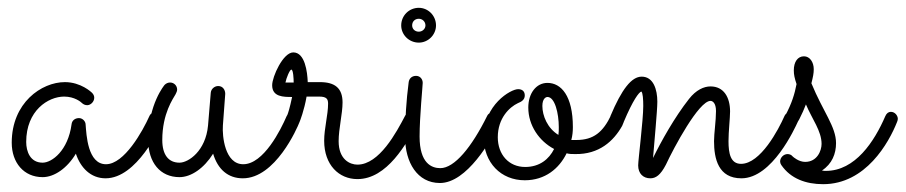

<svg xmlns="http://www.w3.org/2000/svg" viewBox="-20 -448 2316 491"><path d="M396 -136C397 -139 397 -141 397 -143C397 -152 390 -162 379 -162C372 -162 365 -158 362 -151C345 -113 298 -28 251 -28C204 -28 201 -104 199 -129C199 -138 191 -146 182 -146C172 -146 164 -140 163 -130C154 -63 113 -32 89 -32C57 -32 47 -61 47 -85C47 -165 103 -201 144 -201C171 -201 187 -187 189 -185C193 -181 198 -179 203 -179C212 -179 221 -188 221 -198C221 -203 219 -207 215 -211C214 -212 187 -238 146 -238C86 -238 10 -185 10 -83C10 -32 41 5 89 5C119 5 152 -18 174 -55C186 -19 212 8 250 8C330 8 388 -120 396 -136Z M525 -55C537 -15 563 8 601 8C684 8 740 -120 746 -136C747 -139 748 -141 748 -144C748 -152 741 -162 729 -162C722 -162 716 -158 713 -151C698 -116 654 -28 602 -28C555 -28 548 -100 550 -127L556 -208C556 -218 550 -228 538 -228C529 -228 520 -221 519 -211L512 -127C506 -62 462 -32 439 -32C411 -32 395 -52 395 -90C395 -158 423 -196 429 -207C431 -211 433 -215 433 -219C433 -229 425 -237 415 -237C410 -237 405 -235 401 -231C401 -231 359 -182 359 -90C359 -32 390 5 439 5C469 5 502 -18 525 -55Z M764 -201C776 -201 787 -201 796 -201C815 -201 819 -195 819 -183C819 -154 809 -120 809 -88C809 -26 847 10 894 10C970 10 1020 -81 1049 -135C1050 -138 1051 -141 1051 -144C1051 -152 1044 -162 1032 -162C1026 -162 1019 -158 1016 -152C994 -110 950 -27 894 -27C875 -27 846 -40 846 -87C846 -119 856 -157 856 -186C856 -223 836 -238 798 -238C789 -238 778 -238 767 -238C766 -264 760 -314 730 -314C704 -314 676 -252 676 -230C676 -200 705 -200 727 -200C715 -143 711 -151 711 -143C711 -133 720 -125 729 -125C736 -125 743 -129 746 -136C747 -138 758 -166 764 -201ZM731 -237C726 -237 715 -237 710 -237C712 -248 721 -270 725 -270C730 -270 731 -246 731 -237Z M1095 -383C1095 -408 1075 -428 1051 -428C1026 -428 1006 -408 1006 -383C1006 -359 1026 -339 1051 -339C1075 -339 1095 -359 1095 -383ZM1016 -97C1016 -33 1047 20 1105 20C1174 20 1236 -89 1259 -135C1260 -138 1261 -141 1261 -144C1261 -152 1253 -162 1243 -162C1236 -162 1229 -158 1226 -152C1186 -71 1142 -18 1106 -18C1084 -18 1053 -30 1053 -99C1053 -149 1061 -229 1061 -236C1061 -246 1054 -254 1044 -254C1033 -254 1026 -247 1025 -237C1019 -191 1016 -144 1016 -97ZM1068 -383C1068 -374 1060 -367 1051 -367C1041 -367 1034 -374 1034 -383C1034 -393 1041 -400 1051 -400C1060 -400 1068 -393 1068 -383Z M1451 -54C1512 -53 1549 -87 1571 -126C1573 -131 1577 -139 1577 -144C1577 -154 1567 -162 1559 -162C1553 -162 1545 -158 1543 -154C1522 -110 1498 -90 1454 -90C1449 -90 1445 -90 1441 -90C1444 -101 1445 -112 1445 -123C1445 -203 1415 -236 1380 -236C1351 -236 1331 -209 1331 -173C1331 -127 1359 -87 1397 -67C1384 -41 1360 -21 1323 -21C1281 -21 1253 -53 1253 -97C1253 -146 1283 -174 1304 -184C1314 -188 1322 -193 1322 -204C1322 -214 1316 -220 1305 -220C1286 -220 1217 -180 1217 -97C1217 -32 1261 13 1322 13C1374 13 1410 -17 1429 -56C1436 -54 1443 -54 1451 -54ZM1367 -177C1367 -196 1376 -200 1380 -200C1399 -200 1409 -158 1409 -123C1409 -116 1409 -109 1408 -103C1380 -120 1367 -152 1367 -177Z M1650 -44C1653 -82 1661 -165 1661 -188C1661 -219 1651 -252 1621 -252C1595 -252 1570 -220 1541 -151C1540 -148 1540 -146 1540 -144C1540 -134 1547 -125 1558 -125C1565 -125 1572 -129 1575 -136C1599 -193 1614 -212 1620 -214C1624 -211 1625 -193 1625 -177C1625 -141 1612 -39 1612 -25C1612 -4 1625 8 1643 8C1657 8 1669 0 1683 -27C1703 -70 1767 -190 1797 -190C1802 -190 1811 -185 1811 -164C1811 -139 1806 -107 1806 -87C1806 -42 1817 8 1876 8C1955 8 2013 -121 2020 -136C2021 -139 2022 -141 2022 -143C2022 -152 2014 -162 2003 -162C1996 -162 1989 -158 1986 -151C1971 -117 1925 -29 1875 -29C1848 -29 1843 -56 1843 -87C1843 -112 1847 -146 1847 -163C1847 -199 1831 -227 1797 -227C1780 -227 1760 -218 1742 -195C1705 -148 1671 -87 1650 -44Z M2041 -181C2057 -143 2081 -113 2081 -80C2081 -63 2070 -34 2039 -34C2023 -34 2009 -46 2007 -48C2004 -52 1999 -54 1994 -54C1984 -54 1975 -45 1975 -35C1975 -32 1976 -29 1978 -26C2002 9 2041 23 2085 23C2194 23 2253 -83 2274 -136C2275 -139 2276 -141 2276 -144C2276 -152 2269 -162 2258 -162C2252 -162 2247 -158 2244 -151C2216 -86 2167 -11 2092 -11C2089 -11 2086 -11 2082 -12C2108 -29 2118 -55 2118 -82C2118 -124 2085 -162 2055 -235C2059 -251 2061 -260 2061 -271C2061 -289 2051 -304 2036 -304C2020 -304 2010 -290 2010 -268C2010 -257 2012 -248 2017 -233C2012 -207 2005 -184 1988 -152C1986 -147 1985 -146 1985 -142C1985 -133 1992 -125 2003 -125C2013 -125 2018 -132 2024 -143C2031 -157 2037 -170 2041 -181Z"/></svg>

Font: Sacramento
Style: Regular
Weight: 400
Designer: Astigmatic (AOETI)
Foundry: Astigmatic (AOETI)
Version: Version 1.000